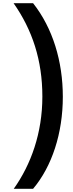

<svg xmlns="http://www.w3.org/2000/svg" viewBox="-20 -813 456 1201"><path d="M373 -208C373 -429 310 -637 187 -793H65C182 -626 245 -437 245 -209C245 19 174 216 66 368H187C305 228 373 21 373 -208Z"/></svg>

Font: Noto Sans Kannada SemiCondensed
Style: Bold
Weight: 700
Width: 4
Designer: Jelle Bosma - Monotype Design Team
Foundry: Monotype Imaging Inc.
Version: Version 2.005